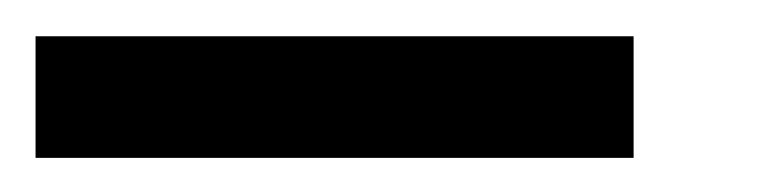

<svg xmlns="http://www.w3.org/2000/svg" viewBox="-20 -246 437 108"><path d="M0 -157.2V-225.6H336.4V-157.2Z"/></svg>

Font: Gasq
Style: Regular
Weight: 400
Designer: Husham Jawad
Version: Version 1.00;December 29, 2020;FontCreator 13.0.0.2683 32-bi